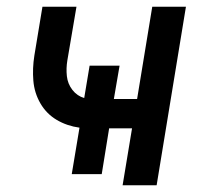

<svg xmlns="http://www.w3.org/2000/svg" viewBox="-20 -550 616 570"><path d="M344 0H445L532 -530H432L387 -256H318L335 -355H246L230 -259Q209 -265 195 -283Q181 -301 178.5 -324Q176 -347 180 -371L207 -530H106L82 -385Q76 -347 79 -310.5Q82 -274 100 -243Q118 -212 148.5 -194Q179 -176 216 -171L193 -33H282L304 -169H372Z"/></svg>

Font: Iosevka Sparkle Medium
Style: Italic
Weight: 500
Italic angle: -9°
Designer: Belleve Invis
Foundry: Belleve Invis
Version: Version 4.5.0; ttfautohint (v1.8.3)